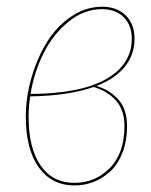

<svg xmlns="http://www.w3.org/2000/svg" viewBox="-20 -548 454 577"><path d="M286.6 -527.8Q331.5 -527.8 357.9 -501.7Q384.3 -475.6 384.3 -431.2Q384.3 -383.8 355 -347.4Q325.7 -311 269.5 -289.6Q310.5 -277.8 336.2 -248.3Q361.8 -218.8 361.8 -168.9Q361.8 -125 348.4 -90.1Q335 -55.2 312.5 -33.9Q290 -12.7 262.5 -1.7Q234.9 9.3 204.1 9.3Q135.3 9.3 96.4 -45.2Q57.6 -99.6 57.6 -197.3Q57.6 -255.9 74.7 -314.9Q91.8 -374 121.1 -421.4Q150.4 -468.8 194.1 -498.3Q237.8 -527.8 286.6 -527.8ZM286.1 -520.5Q232.9 -520.5 186.5 -483.2Q140.1 -445.8 111.3 -388.7Q82.5 -331.5 71.8 -265.6Q222.2 -266.6 299.1 -310.5Q376 -354.5 376 -431.2Q376 -472.2 351.8 -496.3Q327.6 -520.5 286.1 -520.5ZM261.2 -286.6Q187 -260.3 70.8 -258.3Q65.9 -227.5 65.9 -197.3Q65.9 -102.5 102.1 -50.5Q138.2 1.5 204.1 1.5Q266.1 1.5 310.1 -43Q354 -87.4 354 -168.9Q354 -217.8 328.1 -246.3Q302.2 -274.9 261.2 -286.6Z"/></svg>

Font: Fira Sans Compressed Eight
Style: Italic
Weight: 100
Width: 3
Italic angle: -8°
Designer: Carrois Corporate & Edenspiekermann AG
Foundry: Carrois Corporate GbR & Edenspiekermann AG
Version: Version 4.203;PS 004.203;hotconv 1.0.88;makeotf.lib2.5.64775